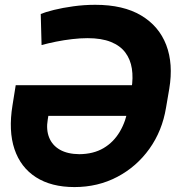

<svg xmlns="http://www.w3.org/2000/svg" viewBox="-20 -757 720 787"><path d="M370.6 -737.3Q485.4 -737.3 558.6 -693.6Q631.8 -649.9 661.4 -572.5Q690.9 -495.1 673.8 -393.1L660.6 -315.9Q645 -220.7 592.5 -147.2Q540 -73.7 460.7 -32Q381.3 9.8 285.2 9.8Q190.4 9.8 127.4 -30.5Q64.5 -70.8 39.3 -145.8Q14.2 -220.7 31.2 -325.2L44.4 -407.7H561.5L541 -282.2H178.2L175.8 -267.6Q168.5 -225.6 181.4 -193.4Q194.3 -161.1 225.6 -143.3Q256.8 -125.5 305.2 -125Q363.3 -125.5 404.5 -149.9Q445.8 -174.3 471.2 -217.5Q496.6 -260.7 505.4 -315.9L519 -393.1Q526.4 -438 520.5 -475.8Q514.6 -513.7 493.7 -541.7Q472.7 -569.8 434.3 -585.2Q396 -600.6 338.9 -600.6Q309.6 -600.6 275.9 -596.7Q242.2 -592.8 209.5 -586.2Q176.8 -579.6 150.4 -572.3L147 -699.7Q165.5 -707.5 200.9 -716.3Q236.3 -725.1 280.8 -731.2Q325.2 -737.3 370.6 -737.3Z"/></svg>

Font: Inter Tight
Style: Bold Italic
Weight: 700
Italic angle: -9.39999°
Designer: Rasmus Andersson
Foundry: rsms
Version: Version 3.004